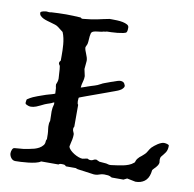

<svg xmlns="http://www.w3.org/2000/svg" viewBox="-78 -772 868 858"><g transform="rotate(10 355.5 -342.5)"><path d="M19 -24.4Q19 -32.2 22.7 -41Q26.4 -49.8 34.2 -49.8L74.7 -53.2Q86.9 -55.7 98.6 -57.6Q110.4 -59.6 121.3 -62.7Q132.3 -65.9 142.1 -71.3Q151.9 -76.7 160.2 -86.9Q162.1 -90.3 163.3 -93.5Q164.6 -96.7 164.6 -100.6Q164.6 -108.4 168.5 -114.7Q168.5 -127 168.2 -137Q168 -147 166 -159.7Q165 -165.5 165 -169.4Q165 -173.3 165 -175.8Q165 -183.6 165.5 -186.8Q166 -189.9 168.5 -197.8Q168.5 -211.9 168 -221.4Q167.5 -231 167.5 -239.7Q167.5 -256.3 172.9 -273.9L172.4 -281.7Q167 -280.3 161.6 -276.9Q158.2 -275.4 153.1 -273.7Q147.9 -272 143.1 -270.3Q138.2 -268.6 134.5 -267.1Q130.9 -265.6 130.9 -265.6Q122.1 -261.2 113.3 -257.1Q104.5 -252.9 96.2 -249.5Q89.4 -247.1 83.5 -245.8Q77.6 -244.6 72.3 -244.6Q62 -244.6 51.8 -250.5Q49.8 -250.5 48.6 -252.2Q47.4 -253.9 46.9 -254.9Q46.9 -255.4 46.6 -256.1Q46.4 -256.8 46.4 -257.8Q46.4 -261.7 47.4 -267.3Q48.3 -272.9 49.3 -273.9Q63.5 -283.2 73.7 -287.8Q84 -292.5 93.8 -295.9Q102.1 -298.8 110.4 -301.8Q118.7 -304.7 129.9 -308.6Q130.9 -309.1 133.1 -309.6Q135.3 -310.1 137.7 -310.8Q140.1 -311.5 142.3 -312.3Q144.5 -313 145 -313Q145.5 -313 148.7 -314Q151.9 -314.9 155.3 -315.9Q158.7 -316.9 161.4 -317.9Q164.1 -318.8 164.6 -318.8Q165.5 -319.3 166.7 -319.8Q168 -320.3 169.9 -321.3L168.5 -346.2Q167.5 -348.1 166.7 -354Q166 -359.9 166 -362.3Q168.5 -368.2 170.7 -375Q172.9 -381.8 172.9 -390.1Q171.4 -404.3 171.1 -417.5Q170.9 -430.7 168.5 -445.3Q167.5 -449.2 165 -451.7Q162.6 -454.1 162.6 -458.5Q162.6 -463.9 165 -466.1Q167.5 -468.3 168.5 -470.7V-494.1Q168.5 -504.4 168.2 -517.3Q168 -530.3 166.7 -543.9Q165.5 -557.6 162.6 -571.5Q159.7 -585.4 154.3 -598.1Q151.9 -600.1 147.5 -603.3Q143.1 -606.4 138.9 -609.9Q134.8 -613.3 131.6 -615.7Q128.4 -618.2 127.9 -618.2Q123.5 -621.6 115.5 -624.3Q107.4 -627 97.7 -629.6Q87.9 -632.3 77.9 -635.3Q67.9 -638.2 59.6 -642.3Q51.3 -646.5 46.1 -652.1Q41 -657.7 41 -665.5Q41 -668.5 44.4 -670.4Q47.9 -672.4 52.7 -673.6Q57.6 -674.8 62 -675.3Q66.4 -675.8 68.8 -675.8Q74.7 -674.8 77.6 -674.8Q80.6 -674.8 82.5 -674.8Q86.4 -674.8 87.4 -675.8Q104 -676.8 121.6 -677.5Q139.2 -678.2 156.7 -678.2Q173.3 -678.2 188.7 -677.5Q204.1 -676.8 222.7 -675.8Q224.6 -673.3 227.3 -672.4Q230 -671.4 231.9 -671.4Q253.9 -673.3 269.8 -675.8Q285.6 -678.2 298.8 -680.9Q312 -683.6 324.2 -686.5Q336.4 -689.5 351.1 -691.9H362.8Q372.1 -691.9 385.5 -691.4Q398.9 -690.9 410.9 -688.5Q422.9 -686 431.4 -681.4Q439.9 -676.8 439.9 -668Q439.9 -663.6 439.5 -657.5Q439 -651.4 436.5 -647Q434.1 -643.1 422.1 -640.6Q410.2 -638.2 396 -636.7Q381.8 -635.3 368.2 -634.8Q354.5 -634.3 348.6 -634.3Q346.2 -633.3 343.8 -632.8Q341.3 -632.3 339.1 -632.1Q336.9 -631.8 335 -631.8L326.7 -629.4Q309.1 -627.4 299.8 -626Q290.5 -624.5 285.6 -621.6Q280.8 -618.7 279.5 -614Q278.3 -609.4 276.9 -600.6Q275.9 -592.3 275.6 -583.7Q275.4 -575.2 273.4 -564.5L266.6 -548.8Q266.6 -542.5 269 -535.2Q271.5 -527.8 274.7 -520.3Q277.8 -512.7 280.3 -504.9Q282.7 -497.1 282.7 -489.7L279.3 -452.1L286.1 -420.9Q286.1 -409.7 283.9 -401.1Q281.7 -392.6 279.3 -382.8Q278.3 -378.9 278.1 -375Q277.8 -371.1 277.3 -367.2L277.8 -367.7Q278.3 -367.7 282.5 -369.1Q286.6 -370.6 291.3 -372.1Q295.9 -373.5 300 -375Q304.2 -376.5 305.2 -377Q316.4 -380.9 323.5 -383.1Q330.6 -385.3 336.9 -387.2Q343.3 -389.2 349.6 -391.8Q356 -394.5 365.7 -399.9Q366.7 -400.9 370.1 -402.3Q373.5 -403.8 378.9 -405.8Q384.8 -408.2 391.1 -410.2Q397.5 -412.1 402.8 -414.6Q409.2 -416.5 409.7 -417Q411.1 -417.5 413.1 -418Q414.6 -418.5 416 -418.9Q417.5 -419.4 418.5 -419.9Q418.9 -419.9 419.2 -420.2Q419.4 -420.4 419.9 -420.4Q427.7 -423.3 434.8 -425.5Q441.9 -427.7 448.2 -427.7Q455.1 -427.7 460.4 -424.3Q465.8 -420.9 469.2 -411.1Q469.7 -410.2 469.7 -408.2Q469.7 -403.8 466.3 -399.4Q462.9 -395 459.5 -392.1Q451.7 -386.7 444.3 -383.5Q437 -380.4 429.7 -377.9Q422.9 -375.5 415.5 -372.8Q408.2 -370.1 400.4 -367.2Q376 -358.4 357.9 -351.8Q339.8 -345.2 326.9 -340.6Q314 -335.9 305.4 -332.8Q296.9 -329.6 291.5 -327.6Q278.8 -322.8 279.8 -323.2Q278.8 -322.3 277.8 -322Q276.9 -321.8 275.9 -320.8L274.9 -305.7Q274.9 -293.5 279.3 -289.6V-190.9Q276.9 -186.5 276.4 -184.3Q275.9 -182.1 275.9 -179.7Q275.9 -172.4 279.3 -166.3Q282.7 -160.2 282.7 -154.8Q282.7 -144.5 280.5 -132.6Q278.3 -120.6 275.9 -112.3Q275.9 -111.3 275.4 -109.4Q274.9 -107.4 274.4 -105Q273.9 -102.5 273.4 -99.6Q274.9 -91.8 282.7 -84Q290.5 -76.2 300.8 -69.8Q311 -63.5 321.8 -59.6Q332.5 -55.7 339.8 -55.7L361.3 -60.1Q363.3 -60.1 366.5 -57.9Q369.6 -55.7 377.4 -55.7Q383.8 -55.7 388.9 -59.1Q394 -62.5 401.9 -62.5L417 -55.7L448.2 -53.2L461.9 -49.8H470.2Q483.9 -51.8 497.3 -53.5Q510.7 -55.2 523.7 -57.9Q536.6 -60.5 548.8 -65.2Q561 -69.8 571.3 -78.6L572.8 -80.1Q574.7 -82 574.7 -84.5Q577.1 -92.3 581.1 -97.4Q585 -102.5 589.6 -106.7Q594.2 -110.8 599.4 -114.5Q604.5 -118.2 609.4 -123.5Q616.2 -128.9 621.6 -138.9Q627 -148.9 633.8 -157.2Q638.7 -162.1 645.5 -167.7Q652.3 -173.3 659.7 -178Q667 -182.6 674.1 -185.5Q681.2 -188.5 687 -188.5Q689.5 -188.5 693.4 -188Q697.3 -187.5 700.9 -186.5Q704.6 -185.5 707.3 -183.8Q710 -182.1 710 -179.7Q710 -168.9 708 -161.9Q706.1 -154.8 702.4 -148.9Q698.7 -143.1 694.1 -137.7Q689.5 -132.3 684.6 -126Q682.6 -123.5 681.6 -119.1Q680.7 -114.7 680.7 -111.3Q680.7 -108.4 681.4 -103.8Q682.1 -99.1 682.1 -97.2Q680.7 -90.8 677.5 -85.4Q674.3 -80.1 670.2 -75.7Q666 -71.3 662.1 -67.4Q658.2 -63.5 655.8 -60.1L653.3 -44.9Q647.9 -20 631.6 -7.8Q615.2 4.4 590.8 4.4L552.2 -3.4L536.6 4.4H483.4Q473.6 -1.5 466.1 -2.4Q458.5 -3.4 448.2 -3.4Q437 -3.4 427.2 0.5Q417.5 4.4 408.7 4.4H401.9L326.7 -5.9L317.4 -9.3H273.4Q268.1 -14.6 264.4 -15.4Q260.7 -16.1 253.9 -16.1Q248.5 -16.1 245.8 -15.6Q243.2 -15.1 238.8 -11.7H160.2Q152.8 -5.9 137.2 -2.2Q121.6 1.5 104.2 3.4Q86.9 5.4 70.8 6.1Q54.7 6.8 45.9 6.8Q39.6 6.8 34.7 3.9Q29.8 1 26.4 -3.7Q22.9 -8.3 21 -13.7Q19 -19 19 -24.4Z"/></g></svg>

Font: IM FELL English SC
Style: Regular
Weight: 400
Designer: Igino Marini
Foundry: Igino Marini
Version: 3.00